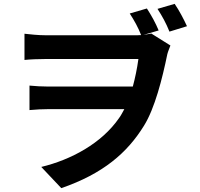

<svg xmlns="http://www.w3.org/2000/svg" viewBox="-20 -887 1040 996"><path d="M950 -751C933 -788 910 -832 886 -867L797 -841C821 -804 842 -766 859 -723ZM803 -729C788 -766 765 -808 742 -843L653 -817C677 -780 697 -744 712 -705C699 -704 687 -704 674 -704H220C177 -704 134 -709 107 -712V-576C134 -579 180 -581 221 -581H698C691 -530 681 -483 669 -438H230C199 -438 162 -440 133 -443V-316C168 -319 199 -321 235 -321H625C616 -305 609 -290 598 -275C507 -143 348 -58 194 -21L298 89C515 14 640 -94 727 -235C783 -325 822 -479 848 -606C852 -622 859 -636 864 -651L765 -713C752 -710 739 -709 724 -706Z"/></svg>

Font: Spoqa Han Sans Neo Bold
Style: Bold
Weight: 700
Designer: [Spoqa Han Sans Neo] Dong-huui Kim  Younghwa Kang  Yujin Lee  [Noto Sans] Ryoko NISHIZUKA  (kana & ideographs); Paul D. 
Foundry: Spoqa (http://www.spoqa-han-sans.com)
Version: Version 1.000